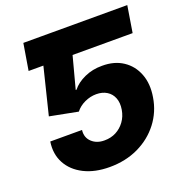

<svg xmlns="http://www.w3.org/2000/svg" viewBox="-132 -843 919 968"><g transform="rotate(-20 327.5 -359.5)"><path d="M254.9 -727.5 231.9 -585.4H74.2L97.7 -727.5ZM293.9 9.8Q214.8 9.8 157.5 -19Q100.1 -47.9 72.8 -98.4Q45.4 -148.9 55.2 -213.9H225.6Q220.7 -174.3 247.1 -149.7Q273.4 -125 315.4 -125.5Q349.6 -125.5 377.2 -139.9Q404.8 -154.3 423.8 -180.4Q442.9 -206.5 448.7 -241.2Q454.6 -276.9 444.3 -303.2Q434.1 -329.6 410.6 -344.2Q387.2 -358.9 354 -358.9Q321.8 -358.9 291.5 -344.7Q261.2 -330.6 242.2 -306.2L91.8 -335.4L188.5 -727.5H655.3L632.3 -585.4H310.1L264.6 -414.1H269Q292.5 -444.3 335.9 -464.1Q379.4 -483.9 430.7 -483.4Q496.1 -483.9 542.2 -453.4Q588.4 -422.9 609.1 -369.1Q629.9 -315.4 618.2 -246.1Q606.4 -171.9 561.8 -113.8Q517.1 -55.7 448.2 -22.9Q379.4 9.8 293.9 9.8Z"/></g></svg>

Font: Inter Tight ExtraBold
Style: Italic
Weight: 800
Italic angle: -9.39999°
Designer: Rasmus Andersson
Foundry: rsms
Version: Version 3.004